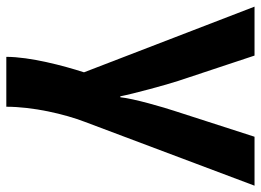

<svg xmlns="http://www.w3.org/2000/svg" viewBox="-129 -457 826 608"><g transform="rotate(90 284.0 -153.0)"><path d="M160 240H318C318 156 341 56 366 -9L568 -546H413L333 -298C320 -259 292 -163 288 -121H285C277 -162 248 -269 236 -305L156 -546H1L209 -6C188 59 160 165 160 240Z"/></g></svg>

Font: Passageway
Style: Regular
Weight: 700
Foundry: Ascender Corporation
Version: Version 1.11